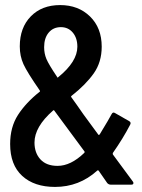

<svg xmlns="http://www.w3.org/2000/svg" viewBox="-20 -728 558 757"><path d="M504 -12Q506 -10 506 -6Q506 0 498 0H416Q409 0 403 -6Q391 -23 369 -55Q366 -58 363 -55Q292 9 197 9Q115 9 67.5 -34.5Q20 -78 20 -160Q20 -227 51 -275Q82 -323 136 -366Q139 -367 137 -371Q87 -443 72.5 -475Q58 -507 58 -545Q58 -619 101.5 -663.5Q145 -708 217 -708Q289 -708 335 -663Q381 -618 381 -544Q381 -483 349.5 -438.5Q318 -394 262 -350Q259 -349 261 -345Q266 -338 282.5 -315Q299 -292 309 -277L367 -198Q369 -194 373 -198Q412 -262 420 -278Q425 -288 434 -282L490 -250Q498 -245 493 -236Q465 -182 425 -125Q424 -122 425 -119ZM220 -621Q190 -621 172 -599.5Q154 -578 154 -542Q154 -517 163 -495.5Q172 -474 205 -425Q206 -420 210 -424Q285 -485 285 -544Q285 -578 267 -599.5Q249 -621 220 -621ZM207 -74Q259 -74 312 -125Q315 -128 313 -131L194 -292Q192 -295 189 -292Q116 -228 116 -166Q116 -125 139.5 -99.5Q163 -74 207 -74Z"/></svg>

Font: Barlow Condensed Medium
Style: Regular
Weight: 500
Width: 3
Designer: Jeremy Tribby
Foundry: Tribby Type
Version: Version 1.422;hotconv 1.0.109;makeotfexe 2.5.65596